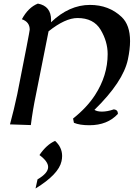

<svg xmlns="http://www.w3.org/2000/svg" viewBox="-20 -697 770 1079"><path d="M482.4 6.8Q428.2 6.8 395.5 -6.8L390.6 -30.8Q468.8 -92.8 514.2 -163.1Q585 -272.5 585 -393.1Q585 -463.4 545.7 -529.5Q506.3 -595.7 415.5 -595.7Q346.7 -595.7 252.9 -521L182.1 -165.5Q164.1 -80.1 153.3 5.9L36.1 2Q59.1 -83 77.1 -168Q147 -520.5 147 -530.3Q147 -573.7 103 -588.9Q138.7 -655.3 192.9 -676.8Q267.1 -663.1 267.1 -584.5L266.6 -571.8Q368.7 -669.4 485.4 -669.4Q592.3 -669.4 663.6 -601.6Q710.9 -556.6 710.9 -466.3Q710.9 -420.4 698.7 -362.8Q671.9 -236.8 510.7 -79.6Q525.4 -69.8 553.2 -69.8Q583.5 -69.8 620.1 -82.5Q642.6 -79.6 642.6 -58.1V-57.1Q584 6.8 482.4 6.8ZM179.7 362.3 190.9 311Q250.5 276.4 250.5 241.7Q250.5 210.4 201.7 174.3Q241.7 115.7 289.6 94.7Q329.1 130.9 329.1 179.7Q329.1 193.8 325.7 209Q310.1 282.2 179.7 362.3Z"/></svg>

Font: Balgruf
Style: Italic
Weight: 500
Italic angle: -12°
Designer: Paul James Miller
Foundry: High-Logic / Made with FontCreator
Version: Version 1.201;March 28, 2021;FontCreator 13.0.0.2683 64-bit